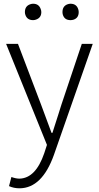

<svg xmlns="http://www.w3.org/2000/svg" viewBox="-20 -768 529 1028"><path d="M85 240.2Q53.7 240.2 28.3 228.5L41 179.7Q65.4 188.5 84 188.5Q170.9 186.5 216.8 52.7L231.4 7.8L12.7 -533.2H76.2L200.2 -207Q237.3 -105.5 255.9 -56.6H260.7Q270.5 -86.9 292 -154.3Q303.7 -190.4 308.6 -207L418 -533.2H476.6L268.6 61.5Q205.1 239.3 85 240.2ZM157.2 -660.2Q126 -660.2 116.2 -687.5Q113.3 -695.3 113.3 -703.1Q113.3 -735.4 141.6 -745.1Q149.4 -748 157.2 -748Q188.5 -748 198.2 -718.8Q201.2 -710.9 201.2 -703.1Q201.2 -672.9 172.9 -663.1Q165 -660.2 157.2 -660.2ZM357.4 -660.2Q325.2 -660.2 316.4 -689.5Q314.5 -696.3 314.5 -703.1Q314.5 -735.4 341.8 -745.1Q349.6 -748 357.4 -748Q390.6 -748 399.4 -716.8Q401.4 -710 401.4 -703.1Q401.4 -670.9 372.1 -662.1Q364.3 -660.2 357.4 -660.2Z"/></svg>

Font: Taipei Sans TC Beta Light
Style: Regular
Weight: 300
Designer: JT Foundry
Foundry: JT Foundry
Version: Version 1.000